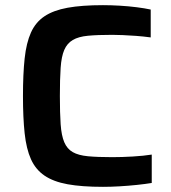

<svg xmlns="http://www.w3.org/2000/svg" viewBox="-20 -716 664 744"><path d="M379 8Q297 8 242 -2Q187 -12 152.5 -35.5Q118 -59 100 -99Q82 -139 75.5 -199.5Q69 -260 69 -344Q69 -429 75.5 -489.5Q82 -550 100 -590Q118 -630 152.5 -653Q187 -676 242 -686Q297 -696 379 -696Q410 -696 444 -694Q478 -692 509.5 -688Q541 -684 564 -679V-571Q535 -575 507 -577Q479 -579 455.5 -580Q432 -581 415 -581Q358 -581 321 -577.5Q284 -574 262 -561Q240 -548 229 -522.5Q218 -497 215 -453.5Q212 -410 212 -344Q212 -278 215 -234.5Q218 -191 229 -165Q240 -139 262 -126.5Q284 -114 321 -110.5Q358 -107 415 -107Q452 -107 494.5 -109.5Q537 -112 568 -117V-7Q544 -3 511 0.5Q478 4 443.5 6Q409 8 379 8Z"/></svg>

Font: Saira SemiExpanded SemiBold
Style: Regular
Weight: 600
Width: 6
Designer: Hector Gatti with collaboration of the Omnibus-Type team
Foundry: Omnibus-Type
Version: Version 1.101